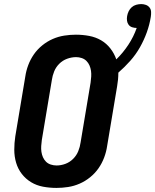

<svg xmlns="http://www.w3.org/2000/svg" viewBox="-20 -913 761 941"><path d="M257 8Q223 8 191 2Q159 -4 132.5 -20Q106 -36 87 -60.5Q68 -85 59 -115.5Q50 -146 50 -179Q50 -212 55 -245L104 -538Q108 -566 118.5 -594Q129 -622 146 -646.5Q163 -671 187 -690.5Q211 -710 238.5 -722Q266 -734 295 -738.5Q324 -743 352 -743Q385 -743 417 -737Q449 -731 475.5 -715.5Q502 -700 521 -675.5Q540 -651 550 -622Q583 -654 609 -693.5Q635 -733 650 -776Q638 -776 627.5 -779.5Q617 -783 610.5 -791.5Q604 -800 602.5 -811.5Q601 -823 603 -834Q605 -846 610.5 -857.5Q616 -869 625.5 -877.5Q635 -886 647.5 -889.5Q660 -893 672 -893Q684 -893 695 -889Q706 -885 713 -876Q720 -867 720.5 -854.5Q721 -842 719 -830Q713 -792 699.5 -754.5Q686 -717 666 -681.5Q646 -646 618.5 -615Q591 -584 560 -557Q560 -540 558.5 -523.5Q557 -507 554 -490L505 -197Q501 -169 490.5 -141Q480 -113 463 -88.5Q446 -64 422 -44.5Q398 -25 370.5 -13Q343 -1 314 3.5Q285 8 257 8ZM257 -102Q279 -102 300.5 -110Q322 -118 338.5 -134.5Q355 -151 363.5 -172Q372 -193 375 -215L424 -508Q426 -523 427 -537.5Q428 -552 426 -566Q424 -580 418.5 -592.5Q413 -605 403.5 -614.5Q394 -624 380.5 -628.5Q367 -633 353 -633Q331 -633 309 -625Q287 -617 270.5 -600.5Q254 -584 245.5 -563Q237 -542 234 -520L185 -227Q183 -212 182 -197.5Q181 -183 183 -169Q185 -155 190.5 -142.5Q196 -130 205.5 -120.5Q215 -111 229 -106.5Q243 -102 257 -102Z"/></svg>

Font: Iosevka XBd Ex Obl
Style: Regular
Weight: 800
Width: 7
Italic angle: -9°
Monospace: yes
Designer: Belleve Invis
Foundry: Belleve Invis
Version: Version 32.5.0; ttfautohint (v1.8.4)